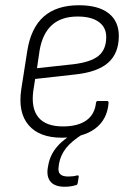

<svg xmlns="http://www.w3.org/2000/svg" viewBox="-20 -514 512 732"><path d="M216 11Q130 11 89 -37Q48 -85 61 -173L84 -320Q98 -408 147 -451Q196 -494 281 -494Q355 -494 394 -463.5Q433 -433 433 -377Q433 -311 392.5 -275Q352 -239 266 -230L114 -213L107 -168Q98 -101 126.5 -66.5Q155 -32 220 -32Q276 -32 308.5 -54.5Q341 -77 346 -122Q347 -129 353 -129H388Q394 -129 394 -122Q389 -58 342.5 -23.5Q296 11 216 11ZM121 -254 259 -269Q326 -277 355.5 -301Q385 -325 385 -373Q385 -410 356.5 -430.5Q328 -451 276 -451Q214 -451 178 -418.5Q142 -386 131 -322ZM227 198Q189 198 173 179Q157 160 162 127L164 116Q171 75 200 42.5Q229 10 279 -14L296 -3Q253 24 232 50.5Q211 77 205 110L204 119Q200 140 209 149.5Q218 159 240 159Q250 159 258 158Q266 157 273 155Q277 154 279 155.5Q281 157 280 161L276 185Q275 191 269 192Q259 195 248.5 196.5Q238 198 227 198Z"/></svg>

Font: Sofia Sans Semi Condensed Light
Style: Italic
Weight: 300
Italic angle: -9°
Version: Version 4.100